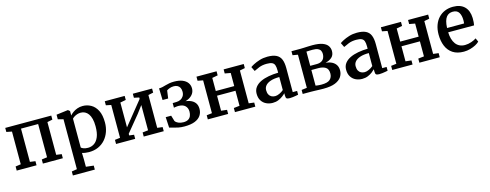

<svg xmlns="http://www.w3.org/2000/svg" viewBox="-26 -1370 6153 2413"><g transform="rotate(-15 3051.0 -164.0)"><path d="M39 0V-53.5L108.5 -63.5V-489L38.5 -503V-555.5H637.5V-503L569.5 -489V-63L639 -53.5V0H379.5V-53.5L450.5 -63V-495.5H227.5V-63L297 -53.5V0Z M705 242V190L774 178.5V-471.5L704.5 -489V-549L855.5 -568H857.5L880 -549.5V-492Q895.5 -510 920 -528Q944.5 -546 977.2 -558Q1010 -570 1049 -570Q1106 -570 1156 -542Q1206 -514 1236.5 -454Q1267 -394 1267 -297Q1267 -234.5 1247.5 -178.8Q1228 -123 1190.8 -80.2Q1153.5 -37.5 1099.8 -13.2Q1046 11 977 11Q954.5 11 929.5 7.2Q904.5 3.5 888.5 -2.5L891 81V178.5L990.5 190V242ZM980.5 -44.5Q1025 -44.5 1061.2 -68.8Q1097.5 -93 1119 -145Q1140.5 -197 1140.5 -281.5Q1140.5 -338 1130 -378.5Q1119.5 -419 1100.8 -444.8Q1082 -470.5 1057.2 -482.8Q1032.5 -495 1004 -495Q978.5 -495 956.2 -487.5Q934 -480 917.2 -469Q900.5 -458 891 -447V-72.5Q898.5 -62.5 923.2 -53.5Q948 -44.5 980.5 -44.5Z M1331.5 0V-53.5L1400 -62V-489L1333.5 -503V-555.5H1592.5V-503L1518.5 -489V-166L1586.5 -250L1764.5 -470.5V-489L1698.5 -503V-555.5H1949V-503L1883.5 -489V-62L1952 -53.5V0H1691.5V-53.5L1764.5 -62V-390.5L1693 -295L1518.5 -82.5V-61L1580.5 -53.5V0Z M2220 10Q2177.5 10 2141.8 3Q2106 -4 2077.5 -12.8Q2049 -21.5 2029 -26.5L2021.5 -164H2092.5L2115 -89Q2128 -69.5 2156 -57Q2184 -44.5 2222.5 -44.5Q2260 -44.5 2283.5 -58.5Q2307 -72.5 2317.8 -97.5Q2328.5 -122.5 2328.5 -154Q2328.5 -201.5 2299.2 -230.2Q2270 -259 2209.5 -259Q2203.5 -259 2191.2 -257.8Q2179 -256.5 2167.8 -255Q2156.5 -253.5 2152 -252V-312L2202.5 -313.5Q2232 -314 2256 -326.5Q2280 -339 2294.5 -362.5Q2309 -386 2309 -419Q2309 -450 2297.8 -471Q2286.5 -492 2266.2 -502.5Q2246 -513 2219.5 -513Q2188 -513 2163.2 -503.2Q2138.5 -493.5 2126 -484L2112 -382.5H2039L2034.5 -535Q2059 -535 2081 -540.2Q2103 -545.5 2125.5 -552Q2148 -558.5 2175 -563.5Q2202 -568.5 2237 -568.5Q2301.5 -568.5 2345.2 -550.8Q2389 -533 2411.8 -501.5Q2434.5 -470 2434.5 -428.5Q2434.5 -390.5 2414.5 -360.2Q2394.5 -330 2358 -310.8Q2321.5 -291.5 2271.5 -285V-296Q2328.5 -295.5 2370.5 -280.2Q2412.5 -265 2435.8 -234.2Q2459 -203.5 2459 -155.5Q2459 -107.5 2434.2 -70Q2409.5 -32.5 2356.8 -11.2Q2304 10 2220 10Z M2525.5 0V-53.5L2595.5 -62V-489L2526.5 -502.5V-555.5H2788V-502.5L2714.5 -489V-318.5H2954.5V-489L2880 -502.5V-555.5H3141.5V-502.5L3074 -489V-62L3143.5 -53.5V0H2878.5V-53.5L2954.5 -62V-257.5H2714.5V-62L2790 -53.5V0Z M3369 11Q3324 11 3285.8 -7Q3247.5 -25 3224.2 -61.5Q3201 -98 3201 -152.5Q3201 -201.5 3227.8 -236.5Q3254.5 -271.5 3300.5 -293.5Q3346.5 -315.5 3406 -326.2Q3465.5 -337 3531 -338V-369.5Q3531 -412 3522 -437Q3513 -462 3489.2 -472.8Q3465.5 -483.5 3421 -483.5Q3363 -483.5 3319.5 -465.8Q3276 -448 3252 -435.5L3224 -493Q3234.5 -502 3268.2 -520Q3302 -538 3349.8 -552.8Q3397.5 -567.5 3451.5 -567.5Q3524 -567.5 3566.2 -546.5Q3608.5 -525.5 3626.8 -481.8Q3645 -438 3645 -368.5V-55H3702V-6Q3691 -3.5 3671.5 0Q3652 3.5 3630.2 6.2Q3608.5 9 3590.5 9Q3561 9 3550 0.2Q3539 -8.5 3539 -38.5V-68.5Q3526.5 -55 3502.2 -36.2Q3478 -17.5 3444.2 -3.2Q3410.5 11 3369 11ZM3420.5 -63Q3445.5 -63 3476.8 -77.5Q3508 -92 3531 -112.5V-281.5Q3461 -281.5 3416 -265.8Q3371 -250 3349.5 -224Q3328 -198 3328 -165Q3328 -129.5 3340 -107Q3352 -84.5 3373 -73.8Q3394 -63 3420.5 -63Z M4030.5 4Q4006 4 3975.8 3Q3945.5 2 3917.5 1Q3889.5 0 3871.5 0H3760V-52.5L3830 -61V-492L3762.5 -503.5V-555.5H3879Q3896 -555.5 3923 -556.8Q3950 -558 3979.8 -559.2Q4009.5 -560.5 4034.5 -560.5Q4118.5 -560.5 4166.5 -542.5Q4214.5 -524.5 4234.8 -494Q4255 -463.5 4255 -426Q4255 -374.5 4223 -345.2Q4191 -316 4139.5 -304.5Q4185.5 -300 4219.5 -282.8Q4253.5 -265.5 4272 -236.2Q4290.5 -207 4290.5 -165.5Q4290.5 -119 4265 -80.5Q4239.5 -42 4182.8 -19Q4126 4 4030.5 4ZM4020.5 -52.5Q4099 -52.5 4130.8 -81.5Q4162.5 -110.5 4162.5 -159.5Q4162.5 -217.5 4127 -240Q4091.5 -262.5 4035.5 -262.5H3943V-59.5Q3950.5 -58 3962.8 -56.2Q3975 -54.5 3990 -53.5Q4005 -52.5 4020.5 -52.5ZM3943 -317H4025Q4065.5 -317 4089.8 -331.5Q4114 -346 4124.5 -369.5Q4135 -393 4135 -420Q4135 -445 4125.2 -464Q4115.5 -483 4091.2 -493.8Q4067 -504.5 4022.5 -504.5Q4002.5 -504.5 3982 -503.8Q3961.5 -503 3943 -502Z M4533.5 11Q4488.5 11 4450.2 -7Q4412 -25 4388.8 -61.5Q4365.5 -98 4365.5 -152.5Q4365.5 -201.5 4392.2 -236.5Q4419 -271.5 4465 -293.5Q4511 -315.5 4570.5 -326.2Q4630 -337 4695.5 -338V-369.5Q4695.5 -412 4686.5 -437Q4677.5 -462 4653.8 -472.8Q4630 -483.5 4585.5 -483.5Q4527.5 -483.5 4484 -465.8Q4440.5 -448 4416.5 -435.5L4388.5 -493Q4399 -502 4432.8 -520Q4466.5 -538 4514.2 -552.8Q4562 -567.5 4616 -567.5Q4688.5 -567.5 4730.8 -546.5Q4773 -525.5 4791.2 -481.8Q4809.5 -438 4809.5 -368.5V-55H4866.5V-6Q4855.5 -3.5 4836 0Q4816.5 3.5 4794.8 6.2Q4773 9 4755 9Q4725.5 9 4714.5 0.2Q4703.5 -8.5 4703.5 -38.5V-68.5Q4691 -55 4666.8 -36.2Q4642.5 -17.5 4608.8 -3.2Q4575 11 4533.5 11ZM4585 -63Q4610 -63 4641.2 -77.5Q4672.5 -92 4695.5 -112.5V-281.5Q4625.5 -281.5 4580.5 -265.8Q4535.5 -250 4514 -224Q4492.5 -198 4492.5 -165Q4492.5 -129.5 4504.5 -107Q4516.5 -84.5 4537.5 -73.8Q4558.5 -63 4585 -63Z M4925 0V-53.5L4995 -62V-489L4926 -502.5V-555.5H5187.5V-502.5L5114 -489V-318.5H5354V-489L5279.5 -502.5V-555.5H5541V-502.5L5473.5 -489V-62L5543 -53.5V0H5278V-53.5L5354 -62V-257.5H5114V-62L5189.5 -53.5V0Z M5856 11Q5769.5 11 5713.2 -26Q5657 -63 5629.8 -128.5Q5602.5 -194 5602.5 -279Q5602.5 -346 5621.8 -399.8Q5641 -453.5 5676.2 -491.5Q5711.5 -529.5 5760 -549.8Q5808.5 -570 5866.5 -570Q5963 -570 6015.2 -518Q6067.5 -466 6070.5 -369.5Q6070.5 -338.5 6069 -315.5Q6067.5 -292.5 6063.5 -275H5726.5Q5728 -228 5739 -189.5Q5750 -151 5770.5 -123.2Q5791 -95.5 5821.2 -80.8Q5851.5 -66 5891 -66Q5932.5 -66 5974.8 -80.8Q6017 -95.5 6039.5 -112.5L6061 -65Q6044 -46.5 6012 -29.2Q5980 -12 5939.2 -0.5Q5898.5 11 5856 11ZM5727 -331H5948.5Q5949.5 -340 5950.2 -352Q5951 -364 5951 -373.5Q5951 -434 5928 -472.2Q5905 -510.5 5849 -510.5Q5824 -510.5 5802.8 -501.8Q5781.5 -493 5765.2 -472.8Q5749 -452.5 5739 -417.8Q5729 -383 5727 -331Z"/></g></svg>

Font: Merriweather SemiBold
Style: Regular
Weight: 600
Version: Version 2.100